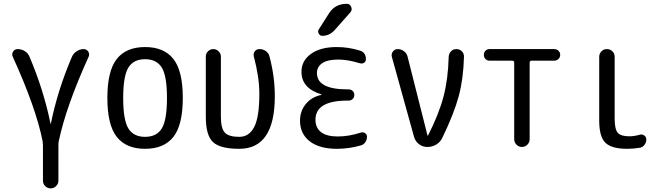

<svg xmlns="http://www.w3.org/2000/svg" viewBox="-20 -780 3540 1019"><path d="M206.1 -31.2Q170.9 -208 47.9 -478.5Q41 -492.2 49.3 -505.9Q57.6 -519.5 74.2 -519.5Q93.8 -519.5 111.3 -508.8Q128.9 -498 136.7 -478.5Q211.9 -301.8 248 -124Q248 -123 249 -123Q250 -123 250 -124Q285.2 -299.8 361.3 -477.5Q369.1 -496.1 386.7 -507.8Q404.3 -519.5 423.8 -519.5Q439.5 -519.5 448.2 -506.3Q457 -493.2 450.2 -478.5Q330.1 -213.9 292 -31.2Q290 -24.4 290 -8.8V178.7Q290 195.3 277.8 207.5Q265.6 219.7 249 219.7Q232.4 219.7 220.2 208Q208 196.3 208 178.7V-8.8Q208 -17.6 206.1 -31.2Z M838.9 -420.9Q811.5 -465.8 750 -465.8Q688.5 -465.8 661.1 -420.9Q633.8 -376 633.8 -259.8Q633.8 -143.6 661.1 -98.6Q688.5 -53.7 750 -53.7Q811.5 -53.7 838.9 -98.6Q866.2 -143.6 866.2 -259.8Q866.2 -376 838.9 -420.9ZM900.4 -53.7Q850.6 9.8 750 9.8Q649.4 9.8 599.6 -53.7Q549.8 -117.2 549.8 -260.3Q549.8 -403.3 599.6 -466.8Q649.4 -530.3 750 -530.3Q850.6 -530.3 900.4 -466.8Q950.2 -403.3 950.2 -260.3Q950.2 -117.2 900.4 -53.7Z M1250 9.8Q1148.4 9.8 1110.4 -25.9Q1072.3 -61.5 1072.3 -160.2V-480.5Q1072.3 -496.1 1084 -507.8Q1095.7 -519.5 1111.8 -519.5Q1127.9 -519.5 1140.1 -507.8Q1152.3 -496.1 1152.3 -480.5V-160.2Q1152.3 -98.6 1173.3 -76.2Q1194.3 -53.7 1250 -53.7Q1301.8 -53.7 1329.1 -106Q1356.4 -158.2 1356.4 -282.2Q1356.4 -370.1 1327.1 -480.5Q1323.2 -495.1 1332 -507.3Q1340.8 -519.5 1357.4 -519.5Q1376 -519.5 1391.1 -508.8Q1406.2 -498 1410.2 -480.5Q1438.5 -375 1438.5 -269.5Q1438.5 9.8 1250 9.8Z M1685.5 -276.4Q1686.5 -276.4 1686.5 -278.3Q1686.5 -279.3 1685.5 -279.3Q1579.1 -311.5 1580.1 -400.4Q1580.1 -457 1629.9 -493.7Q1679.7 -530.3 1767.6 -530.3Q1829.1 -530.3 1889.6 -511.7Q1921.9 -502 1921.9 -465.8Q1921.9 -453.1 1912.1 -446.8Q1902.3 -440.4 1889.6 -444.3Q1826.2 -463.9 1775.4 -463.9Q1718.8 -463.9 1690.4 -444.8Q1662.1 -425.8 1662.1 -392.6Q1662.1 -305.7 1824.2 -305.7H1830.1Q1842.8 -305.7 1851.6 -297.4Q1860.4 -289.1 1860.4 -275.9Q1860.4 -262.7 1851.6 -254.4Q1842.8 -246.1 1830.1 -246.1H1824.2Q1654.3 -246.1 1654.3 -144.5Q1654.3 -101.6 1684.1 -78.6Q1713.9 -55.7 1772.5 -55.7Q1832 -55.7 1894.5 -76.2Q1906.2 -80.1 1917 -73.7Q1927.7 -67.4 1927.7 -53.7Q1927.7 -38.1 1918.5 -24.9Q1909.2 -11.7 1893.6 -7.8Q1832 9.8 1767.6 9.8Q1674.8 9.8 1623.5 -30.3Q1572.3 -70.3 1572.3 -139.6Q1572.3 -190.4 1603 -228Q1633.8 -265.6 1685.5 -276.4ZM1726.6 -710Q1758.8 -759.8 1820.3 -759.8Q1836.9 -759.8 1843.8 -743.7Q1850.6 -727.5 1839.8 -714.8L1755.9 -620.1Q1728.5 -589.8 1690.4 -589.8Q1677.7 -589.8 1671.4 -602.1Q1665 -614.3 1671.9 -624Z M2177.7 -52.7 2059.6 -478.5Q2055.7 -494.1 2065.4 -506.8Q2075.2 -519.5 2090.8 -519.5Q2109.4 -519.5 2124.5 -507.8Q2139.6 -496.1 2143.6 -477.5L2249 -60.5Q2249 -59.6 2250 -59.6Q2252 -59.6 2252 -61.5Q2309.6 -174.8 2334 -268.1Q2358.4 -361.3 2361.3 -478.5Q2362.3 -495.1 2373.5 -507.3Q2384.8 -519.5 2402.3 -519.5Q2419.9 -519.5 2431.6 -507.3Q2443.4 -495.1 2442.4 -477.5Q2439.5 -362.3 2414.6 -269.5Q2389.6 -176.8 2328.1 -49.8Q2317.4 -26.4 2295.9 -13.2Q2274.4 0 2248 0Q2223.6 0 2204.1 -14.6Q2184.6 -29.3 2177.7 -52.7Z M2578.1 -458Q2565.4 -458 2556.6 -466.8Q2547.9 -475.6 2547.9 -488.8Q2547.9 -502 2556.6 -510.7Q2565.4 -519.5 2578.1 -519.5H2921.9Q2934.6 -519.5 2943.8 -510.7Q2953.1 -502 2953.1 -488.8Q2953.1 -475.6 2943.8 -466.8Q2934.6 -458 2921.9 -458H2801.8Q2791 -458 2791 -447.3V-41Q2791 -24.4 2778.8 -12.2Q2766.6 0 2750 0Q2733.4 0 2721.2 -12.2Q2709 -24.4 2709 -41V-447.3Q2709 -458 2698.2 -458Z M3309.6 9.8Q3225.6 9.8 3192.9 -22.5Q3160.2 -54.7 3160.2 -139.6V-478.5Q3160.2 -495.1 3171.9 -507.3Q3183.6 -519.5 3200.7 -519.5Q3217.8 -519.5 3230 -507.8Q3242.2 -496.1 3242.2 -478.5V-150.4Q3242.2 -94.7 3258.3 -75.7Q3274.4 -56.6 3320.3 -56.6Q3345.7 -56.6 3377 -65.4Q3389.6 -68.4 3399.9 -60.5Q3410.2 -52.7 3410.2 -40Q3410.2 -24.4 3400.9 -11.7Q3391.6 1 3377 3.9Q3343.8 9.8 3309.6 9.8Z"/></svg>

Font: Rounded-X Mgen+ 1mn regular
Style: Regular
Weight: 400
Designer: [Source Han Sans]
Ryoko NISHIZUKA  (kana & ideographs); Paul D. Hunt (Latin, Greek & Cyrillic); Wenlong ZHANG  (bopomofo
Version: Version 1.059.20150602